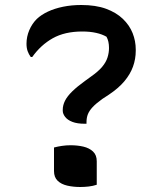

<svg xmlns="http://www.w3.org/2000/svg" viewBox="-20 -740 640 768"><path d="M367 -1Q352 4 335 6Q318 8 301 8Q273 8 249 2.5Q225 -3 210.5 -17Q196 -31 196 -56V-150Q211 -154 228 -156.5Q245 -159 262 -159Q290 -159 313.5 -153.5Q337 -148 352 -134Q367 -120 367 -95ZM305 -720Q363 -720 404 -705Q445 -690 471.5 -664.5Q498 -639 510.5 -607.5Q523 -576 523 -542V-537Q523 -504 512 -473.5Q501 -443 477.5 -415Q454 -387 415 -361L389 -344Q364 -326 350.5 -311.5Q337 -297 331.5 -283Q326 -269 326 -251V-245H319Q289 -245 269.5 -252.5Q250 -260 240.5 -272.5Q231 -285 231 -297V-301Q231 -319 240 -337Q249 -355 269 -374.5Q289 -394 321 -417L343 -433Q373 -454 388.5 -472.5Q404 -491 410 -510Q416 -529 416 -548Q416 -562 413.5 -573Q411 -584 406 -593Q389 -603 364.5 -608.5Q340 -614 309 -614Q239 -614 191 -587Q143 -560 109 -512H103Q95 -523 90.5 -535.5Q86 -548 86 -565Q86 -593 97 -619Q108 -645 127 -664Q145 -681 171.5 -693.5Q198 -706 232 -713Q266 -720 305 -720Z"/></svg>

Font: Recursive Casual Medium
Style: Regular
Weight: 500
Version: Version 1.047